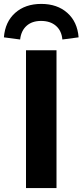

<svg xmlns="http://www.w3.org/2000/svg" viewBox="-61 -962 422 982"><path d="M72 0V-705H228V0ZM42 -760 -41 -771Q-35 -850 16.5 -896Q68 -942 150 -942Q232 -942 283.5 -896Q335 -850 341 -771L258 -760Q254 -805 225 -830Q196 -855 149 -855Q103 -855 75 -830Q47 -805 42 -760Z"/></svg>

Font: Mulish ExtraLight ExtraBold
Style: Regular
Weight: 800
Version: Version 3.603